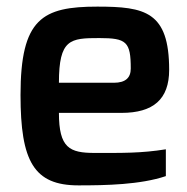

<svg xmlns="http://www.w3.org/2000/svg" viewBox="-20 -555 565 580"><path d="M158 -305C158 -437 192 -440 280 -440C362 -440 375 -429 375 -348C375 -320 359 -305 324 -305ZM42 -268C42 -68 82 5 217 5C300 5 404 3 481 -23V-104C406 -92 351 -93 266 -93C190 -93 158 -108 158 -214H347C443 -214 491 -255 491 -344C491 -520 418 -535 274 -535C108 -535 42 -499 42 -268Z"/></svg>

Font: Exo
Style: Demi Bold
Weight: 600
Designer: Natanael Gama
Version: Version 1.00